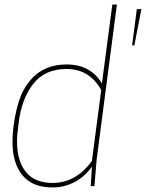

<svg xmlns="http://www.w3.org/2000/svg" viewBox="-20 -820 643 846"><path d="M212 6Q123 6 79 -47.5Q35 -101 35 -195Q35 -239 43.5 -289.5Q52 -340 64 -376Q80 -427 115 -468Q173 -536 273 -536Q329 -536 368.5 -513Q408 -490 429 -452L475 -800H495L406 -118L396 0H380L385 -86Q353 -41 308 -17.5Q263 6 212 6ZM212 -14Q315 -14 385 -111L426 -423Q375 -516 273 -516Q178 -516 126.5 -450.5Q75 -385 62 -277Q55 -224 55 -197Q55 -111 94 -62.5Q133 -14 212 -14ZM572 -620H562L583 -780H603Z"/></svg>

Font: Tanohe Sans Thin
Style: Italic
Weight: 100
Designer: Village Type and Design LLC & Cristiano Sobral
Foundry: Cooper Hewitt Smithsonian Design Museum
Version: Version 1.00;September 29, 2021;FontCreator 13.0.0.2655 64-b